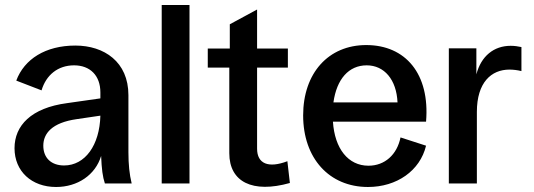

<svg xmlns="http://www.w3.org/2000/svg" viewBox="-20 -733 2132 767"><path d="M204 14C290 14 361 -34 384 -110C386 -58 390 -27 399 0H506C497 -37 493 -76 493 -125V-353C493 -486 396 -551 281 -551C162 -551 77 -497 45 -411L146 -372C164 -433 211 -472 276 -472C340 -472 381 -431 381 -364V-340L248 -321C104 -302 38 -231 38 -141C38 -49 106 14 204 14ZM153 -151C153 -200 188 -243 286 -257L381 -271C378 -153 320 -72 236 -72C185 -72 153 -102 153 -151Z M626 0H737V-713H626Z M1138 -2 1128 -89C1052 -60 1007 -79 1007 -139V-463H1130V-539H1007V-695L898 -636V-539H810V-463H896V-121C896 -6 989 40 1138 -2Z M1450 14C1565 14 1658 -51 1682 -151L1580 -184C1566 -115 1517 -71 1452 -71C1371 -71 1317 -139 1310 -247H1682C1698 -438 1600 -553 1443 -553C1292 -553 1191 -441 1191 -272C1191 -101 1295 14 1450 14ZM1312 -324C1325 -417 1373 -472 1445 -472C1515 -472 1564 -415 1568 -324Z M1773 0H1885V-286C1885 -404 1943 -455 2015 -455C2030 -455 2047 -453 2063 -449V-545C2049 -548 2035 -550 2020 -550C1953 -550 1902 -509 1883 -436V-540H1773Z"/></svg>

Font: Ronzino Medium
Style: Regular
Weight: 500
Designer: Nunzio Mazzaferro
Foundry: Collletttivo
Version: Version 1.000;Glyphs 3.3 (3337)